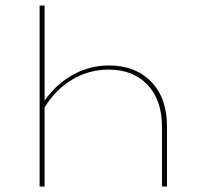

<svg xmlns="http://www.w3.org/2000/svg" viewBox="-20 -678 716 698"><path d="M587 -219V0H569V-216Q569 -314 516.5 -369.5Q464 -425 375 -425Q303 -425 242 -388.5Q181 -352 142 -287V0H124V-658H142V-312Q183 -371 244 -405.5Q305 -440 377 -440Q472 -440 529.5 -381Q587 -322 587 -219Z"/></svg>

Font: Ysabeau SC Thin
Style: Regular
Weight: 200
Designer: Christian Thalmann (Catharsis Fonts)
Version: Version 0.003